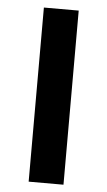

<svg xmlns="http://www.w3.org/2000/svg" viewBox="-52 -735 429 769"><g transform="rotate(5 163.0 -350.0)"><path d="M93 -700H233V0H93Z"/></g></svg>

Font: Moderustic SemiBold
Style: Regular
Weight: 600
Designer: Tural Alisoy
Foundry: TAFT Foundry
Version: Version 2.120